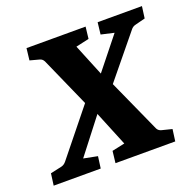

<svg xmlns="http://www.w3.org/2000/svg" viewBox="-115 -683 808 794"><g transform="rotate(-20 289.5 -286.5)"><path d="M263 0 269 -52 325 -64 248 -252H241L133 -495Q127 -507 115 -510L74 -521L80 -573H340L334 -521L276 -508L348 -332H355L470 -77Q476 -66 489 -63L533 -52L526 0ZM-9 0 -2 -52 48 -63Q60 -66 69 -77L264 -319H293L444 -508L387 -521L393 -573H588L581 -521L538 -510Q524 -507 516 -496L326 -264H299L144 -64L205 -52L198 0Z"/></g></svg>

Font: Yrsa
Style: Bold Italic
Weight: 700
Italic angle: -7.10001°
Version: Version 2.004